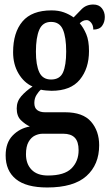

<svg xmlns="http://www.w3.org/2000/svg" viewBox="-20 -593 487 850"><path d="M189 237Q96 237 50.5 200Q5 163 5 95Q5 39 36 7Q67 -25 112 -33Q91 -43 72.5 -61Q54 -79 54 -113Q54 -144 74 -167Q94 -190 124 -210Q86 -227 62 -267.5Q38 -308 38 -362Q38 -449 79.5 -498Q121 -547 208 -547Q239 -547 262.5 -538.5Q286 -530 306 -516Q321 -532 341.5 -552.5Q362 -573 393 -573Q418 -573 431 -556.5Q444 -540 444 -518Q444 -495 432 -478.5Q420 -462 393 -462Q393 -481 383.5 -492.5Q374 -504 364 -504Q354 -504 346.5 -500Q339 -496 333 -490Q350 -470 362 -441.5Q374 -413 374 -367Q374 -290 333.5 -240.5Q293 -191 208 -191Q199 -191 183.5 -192.5Q168 -194 161 -196Q151 -188 141.5 -172.5Q132 -157 132 -137Q132 -115 145 -105.5Q158 -96 179 -96H268Q347 -96 383 -54.5Q419 -13 419 50Q419 136 362.5 186.5Q306 237 189 237ZM206 -241Q245 -241 259 -272.5Q273 -304 273 -365Q273 -428 258.5 -462Q244 -496 206 -496Q169 -496 154 -461.5Q139 -427 139 -364Q139 -305 154 -273Q169 -241 206 -241ZM192 184Q265 184 296.5 152.5Q328 121 328 72Q328 34 311 16.5Q294 -1 260 -1H169Q152 -1 135 7Q118 15 106.5 35Q95 55 95 90Q95 133 120 158.5Q145 184 192 184Z"/></svg>

Font: Noto Serif Thai ExtraCondensed SemiBold
Style: Regular
Weight: 600
Width: 2
Designer: Monotype Design Team
Foundry: Monotype Imaging Inc.
Version: Version 2.001; ttfautohint (v1.8.4.7-5d5b)